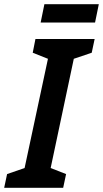

<svg xmlns="http://www.w3.org/2000/svg" viewBox="-63 -901 494 921"><path d="M132 -793H393L411 -881H150ZM-43 0H240L254 -66L180 -95L291 -619L377 -648L391 -714H107L94 -648L167 -619L55 -95L-29 -66Z"/></svg>

Font: Noto Sans ExtraCondensed
Style: Bold Italic
Weight: 700
Width: 2
Italic angle: -12°
Designer: Monotype Design Team
Foundry: Monotype Imaging Inc.
Version: Version 2.013